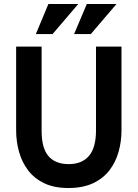

<svg xmlns="http://www.w3.org/2000/svg" viewBox="-20 -934 691 964"><path d="M223 -914H373L244 -763H160ZM416 -914H565L436 -763H352ZM61 -280V-700H189V-276Q189 -190 223.5 -150Q258 -110 325 -110Q391 -110 426.5 -151Q462 -192 462 -280V-700H590V-280Q590 -224 575.5 -172Q561 -120 529.5 -79Q498 -38 447 -14Q396 10 323 10Q252 10 202 -14Q152 -38 121 -79Q90 -120 75.5 -172Q61 -224 61 -280Z"/></svg>

Font: Haskoy Bold
Style: Regular
Weight: 700
Designer: Ertekin Erdin
Foundry: Ertekin Erdin
Version: Version 1.500; ttfautohint (v1.8.3)